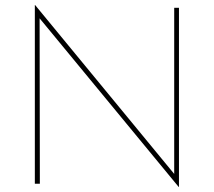

<svg xmlns="http://www.w3.org/2000/svg" viewBox="-20 -733 853 766"><path d="M693 13 133 -666 138 -676 139 0H119V-713H120L685 -27L675 -28V-702H694V13Z"/></svg>

Font: Josefin Sans Thin Thin
Style: Regular
Weight: 250
Version: Version 2.001